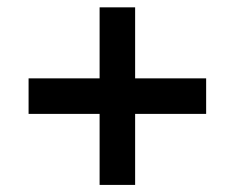

<svg xmlns="http://www.w3.org/2000/svg" viewBox="-20 -633 645 528"><path d="M253.9 -612.8H351.6V-417.5H546.9V-319.8H351.6V-124.5H253.9V-319.8H58.6V-417.5H253.9Z"/></svg>

Font: Klaudia
Style: Bold
Weight: 700
Designer: Wojciech Kalinowski "wmk69" (wmk69@o2.pl)
Foundry: Wojciech Kalinowski "wmk69" (wmk69@o2.pl)
Version: Version 3.1.0; 2021-05-10